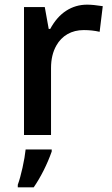

<svg xmlns="http://www.w3.org/2000/svg" viewBox="-20 -571 472 812"><path d="M81.5 -541H169.4L186 -448.7H192.4Q220.2 -500 260 -525.6Q299.8 -551.3 348.6 -551.3Q374 -551.3 414.6 -544.9L401.4 -436.5Q369.6 -443.8 334.5 -443.8Q295.4 -443.8 265.6 -426.8Q235.8 -409.7 218.3 -378.4Q195.8 -338.9 195.8 -283.2V0H81.5ZM88.4 61H198.7V69.8Q184.6 109.9 164.6 149.7Q144.5 189.5 122.6 221.2H55.2V210.4Q65.4 182.6 75.2 138.4Q85 94.2 88.4 61Z"/></svg>

Font: Viking Open Sans Light
Style: Bold
Weight: 600
Foundry: Ascender Corporation
Version: Version 2.001